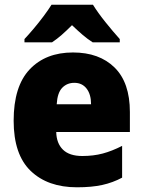

<svg xmlns="http://www.w3.org/2000/svg" viewBox="-20 -786 608 816"><path d="M290 -563Q402 -563 467 -499Q532 -435 532 -310V-225H219Q220 -177 247.5 -150Q275 -123 330 -123Q377 -123 416.5 -133.5Q456 -144 499 -166V-31Q460 -10 415 0Q370 10 307 10Q183 10 110.5 -59.5Q38 -129 38 -273Q38 -419 106 -491Q174 -563 290 -563ZM296 -434Q265 -434 244.5 -413Q224 -392 221 -343H367Q367 -385 348 -409.5Q329 -434 296 -434ZM375 -766Q396 -732 428.5 -691.5Q461 -651 489 -620V-606H374Q352 -620 331 -638Q310 -656 286 -679Q262 -655 242 -637.5Q222 -620 201 -606H84V-620Q101 -638 123 -664Q145 -690 165.5 -717.5Q186 -745 199 -766Z"/></svg>

Font: Noto Sans Gujarati SemiCondensed Black
Style: Regular
Weight: 900
Width: 4
Designer: Jelle Bosma - Monotype Design Team, Universal Thirst
Foundry: Monotype Imaging Inc.
Version: Version 2.106; ttfautohint (v1.8.4.7-5d5b)